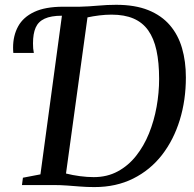

<svg xmlns="http://www.w3.org/2000/svg" viewBox="-20 -771 810 800"><path d="M373.5 8.5Q341.5 8.5 313.8 6.2Q286 4 258.8 2Q231.5 0 201.5 0H71.5L75.5 -30.5L148.5 -44.5L238 -705.5L226 -724L243.5 -743H312Q350.5 -744 388.8 -747.5Q427 -751 464 -751Q542.5 -751 597.8 -728.8Q653 -706.5 687.8 -666Q722.5 -625.5 738.5 -570.2Q754.5 -515 754.5 -448.5Q754.5 -353.5 729 -270.8Q703.5 -188 654.8 -125.2Q606 -62.5 535 -27Q464 8.5 373.5 8.5ZM370.5 -33Q426.5 -33 470.5 -56.8Q514.5 -80.5 547 -121.5Q579.5 -162.5 600.8 -215Q622 -267.5 632.5 -326Q643 -384.5 643 -442Q643 -510.5 632 -561Q621 -611.5 597.5 -644.5Q574 -677.5 536.2 -693.8Q498.5 -710 444.5 -710Q420.5 -710 393.8 -706.8Q367 -703.5 344.5 -698.5L255 -48Q282.5 -41 313 -37Q343.5 -33 370.5 -33ZM35.5 -550.5Q35 -555.5 34.8 -560.5Q34.5 -565.5 34.5 -572.5Q34.5 -622.5 55.5 -661Q76.5 -699.5 122.5 -721.2Q168.5 -743 243.5 -743L238 -705.5Q192.5 -705.5 166 -693.2Q139.5 -681 128.5 -655.8Q117.5 -630.5 117.5 -590.5Q117.5 -579 118.2 -569.5Q119 -560 121 -550.5Z"/></svg>

Font: Merriweather 72pt
Style: Italic
Weight: 400
Italic angle: -7.8°
Version: Version 2.101